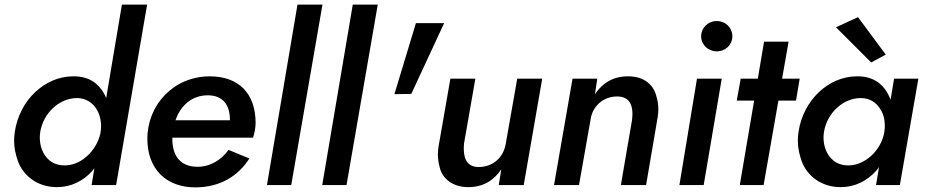

<svg xmlns="http://www.w3.org/2000/svg" viewBox="-20 -800 3999 830"><path d="M507 -780 439 -376C436 -383 433 -390 429 -397C404 -441 363 -470 300 -470C299 -470 297 -470 296 -470C174 -470 64 -367 44 -230C42 -217 41 -203 41 -191C41 -162 47 -133 58 -102C81 -41 141 9 226 9C287 9 339 -17 379 -61C382 -65 385 -69 388 -73L376 0H482L616 -780ZM154 -230C168 -314 239 -376 312 -376C313 -376 315 -376 316 -376C368 -374 404 -336 414 -285C416 -275 417 -264 417 -253C417 -248 416 -243 416 -237L413 -219C409 -203 403 -188 395 -174C365 -120 313 -85 260 -85C234 -85 213 -92 196 -105C162 -132 152 -173 152 -206C152 -214 153 -222 154 -230Z M824 10C931 10 1010 -39 1058 -115L968 -152C937 -109 890 -79 833 -79C782 -79 749 -102 734 -142C728 -159 725 -178 725 -199C725 -201 725 -203 725 -205H1074C1079 -220 1085 -247 1085 -268C1085 -398 1010 -470 887 -470C731 -470 617 -347 617 -200C617 -68 700 10 824 10ZM738 -280 739 -281C761 -345 811 -388 878 -388C943 -388 974 -347 974 -282C974 -281 974 -281 974 -280Z M1266 -780 1134 0H1239L1374 -780Z M1505 -780 1373 0H1478L1613 -780Z M1778 -700 1685 -393 1758 -394 1900 -700Z M1986 -180 2035 -460H1927L1876 -168C1874 -156 1873 -143 1873 -132C1873 -113 1876 -93 1882 -72C1894 -28 1936 9 2005 9C2068 9 2115 -20 2147 -68L2136 0H2244L2324 -460H2216L2166 -177C2156 -119 2111 -78 2049 -78C1989 -78 1985 -131 1985 -158C1985 -165 1985 -173 1986 -180Z M2712 -280 2664 0H2773L2823 -293C2825 -305 2826 -317 2826 -328C2826 -347 2823 -367 2816 -389C2804 -433 2764 -470 2697 -470C2696 -470 2694 -470 2693 -470C2632 -470 2585 -442 2552 -393L2562 -460H2455L2375 0H2483L2533 -283C2541 -342 2589 -383 2648 -383C2711 -383 2714 -330 2714 -306C2714 -298 2713 -289 2712 -280Z M3011 -643C3011 -607 3041 -578 3078 -578C3117 -578 3146 -607 3146 -643C3146 -680 3117 -709 3078 -709C3041 -709 3011 -680 3011 -643ZM2993 -460 2917 0H3022L3100 -460Z M3182 -460 3165 -365H3240L3178 0H3281L3345 -365H3421L3437 -460H3361L3389 -620H3283L3256 -460Z M3594 -682 3746 -530 3809 -564 3689 -726ZM3845 -460 3830 -369C3826 -379 3822 -388 3817 -397C3792 -441 3751 -470 3688 -470C3687 -470 3685 -470 3684 -470C3562 -470 3452 -367 3432 -230C3430 -217 3429 -203 3429 -191C3429 -162 3435 -133 3446 -102C3469 -41 3529 9 3614 9C3675 9 3727 -17 3767 -61C3772 -66 3776 -72 3780 -78L3767 0H3870L3950 -460ZM3542 -230C3556 -314 3627 -376 3700 -376C3701 -376 3703 -376 3704 -376C3740 -375 3766 -358 3784 -331C3802 -304 3805 -276 3805 -255C3805 -247 3804 -239 3803 -230C3790 -149 3718 -85 3648 -85C3622 -85 3601 -92 3584 -105C3550 -132 3540 -173 3540 -206C3540 -214 3541 -222 3542 -230Z"/></svg>

Font: Jost Medium
Style: Italic
Weight: 500
Italic angle: -5°
Version: Version 3.710